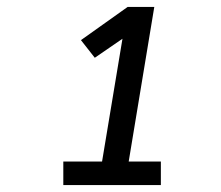

<svg xmlns="http://www.w3.org/2000/svg" viewBox="-20 -858 640 555"><path d="M163 -323V-391H275L334 -746L254 -691L214 -742L349 -838H426L352 -391H445V-323Z"/></svg>

Font: Iosevka Curly Slab Extended
Style: Italic
Weight: 400
Width: 7
Italic angle: -9°
Monospace: yes
Designer: Belleve Invis
Foundry: Belleve Invis
Version: Version 11.1.0; ttfautohint (v1.8.3)